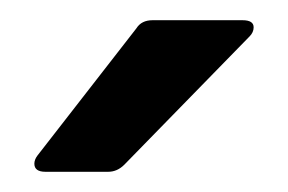

<svg xmlns="http://www.w3.org/2000/svg" viewBox="-20 -783 285 190"><path d="M25 -613Q14 -613 14 -621Q14 -625 17 -629L115 -755Q120 -763 131 -763H220Q231 -763 231 -756Q231 -751 227 -747L103 -620Q96 -613 87 -613Z"/></svg>

Font: Open Sauce Two Medium
Style: Regular
Weight: 500
Designer: Alfredo Marco Pradil
Foundry: Creative Sauce Fz LLC
Version: Version 1.477